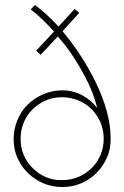

<svg xmlns="http://www.w3.org/2000/svg" viewBox="-20 -748 501 774"><path d="M370 -52Q344 -25 308 -9.5Q272 6 232 6Q190 6 155 -9Q120 -24 93 -50Q66 -76 50.5 -111Q35 -146 35 -187Q35 -227 50 -263.5Q65 -300 91 -326Q118 -352 153 -367.5Q188 -383 229 -384Q273 -384 310.5 -364.5Q348 -345 372 -312Q366 -338 353.5 -371.5Q341 -405 321 -442Q302 -479 275.5 -519.5Q249 -560 213 -601L144 -527L126 -544Q144 -563 162 -582.5Q180 -602 198 -621Q176 -645 153 -667.5Q130 -690 104 -710L121 -728Q145 -710 168.5 -688.5Q192 -667 216 -641Q232 -659 248.5 -676.5Q265 -694 281 -712Q286 -708 290.5 -704Q295 -700 299 -696Q282 -677 265.5 -659Q249 -641 232 -622Q271 -576 306 -522Q341 -468 368 -412Q395 -356 410.5 -299.5Q426 -243 426 -190Q427 -149 411.5 -113.5Q396 -78 370 -52ZM112 -70Q135 -47 165 -34Q195 -21 231 -22Q266 -22 296.5 -35Q327 -48 350 -71Q373 -94 385.5 -124Q398 -154 398 -189Q398 -224 385 -254.5Q372 -285 349 -308Q326 -331 295 -343.5Q264 -356 230 -356Q194 -356 164 -343Q134 -330 111 -307Q88 -284 75.5 -253.5Q63 -223 63 -188Q63 -153 76 -122.5Q89 -92 112 -70Z"/></svg>

Font: Josefin Slab Light
Style: Regular
Weight: 300
Designer: Santiago Orozco
Foundry: Typemade
Version: Version 2.000